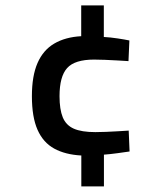

<svg xmlns="http://www.w3.org/2000/svg" viewBox="-20 -598 600 697"><path d="M275.2 78.7V-33.5Q216.7 -36.7 176.8 -58.6Q136.8 -80.5 116.3 -126.7Q95.8 -172.9 95.8 -248.9Q95.8 -322.6 116.3 -369.4Q136.8 -416.3 176.9 -439.8Q217 -463.4 274.8 -466.6V-578.4H356.9V-463.8Q380.7 -462.5 407.1 -458.5Q433.6 -454.5 449.7 -451.1L446.4 -376.1Q433.2 -376.8 409 -378.4Q384.8 -380 360.6 -380.8Q336.3 -381.7 321.6 -381.7Q251.3 -381.7 223.7 -350.9Q196.1 -320.2 196.1 -248.9Q196.1 -201.1 207.8 -172.2Q219.6 -143.4 247.9 -130.9Q276.3 -118.4 326 -118.4Q342.6 -118.4 364.6 -119.3Q386.6 -120.2 408.7 -121.5Q430.9 -122.9 447.2 -123.9L450.4 -48.1Q433.3 -45.5 406.5 -41.9Q379.7 -38.2 357.3 -36.6V78.7Z"/></svg>

Font: TitilliumWeb ExtraLight
Style: Regular
Weight: 400
Designer: Mohamed Gaber, Accademia di Belle Arti di Urbino and others
Foundry: Kief Type Foundry, Accademia di Belle Arti di Urbino and others
Version: Version 3.000; ttfautohint (v1.8.2)